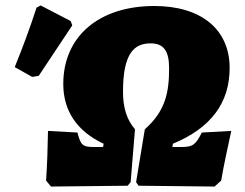

<svg xmlns="http://www.w3.org/2000/svg" viewBox="-20 -681 900 704"><path d="M245 -588 239 -604 129 -661 114 -653C90 -579 63 -506 34 -435L98 -399L122 -403ZM360 -154 358 -142H325C282 -142 276 -149 264 -195L156 -201C155 -139 153 -79 149 -19L167 3L448 0L459 -13L475 -207C445 -242 431 -285 431 -345C431 -487 473 -522 532 -522C579 -522 600 -496 600 -431C600 -344 588 -275 511 -207L479 -13L488 0L767 3L791 -19C801 -79 815 -139 828 -201L720 -195C697 -149 686 -142 645 -142H612L614 -154C754 -212 822 -304 822 -432C822 -573 718 -659 546 -659C342 -659 212 -547 212 -373C212 -276 261 -200 360 -154Z"/></svg>

Font: Alegreya SC Black
Style: Italic
Weight: 900
Italic angle: -7°
Designer: Juan Pablo del Peral
Foundry: Huerta Tipografica
Version: Version 2.007;PS 002.007;hotconv 1.0.88;makeotf.lib2.5.64775